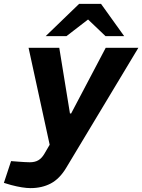

<svg xmlns="http://www.w3.org/2000/svg" viewBox="-87 -759 732 988"><path d="M70 209Q51 209 25.5 205Q0 201 -30 193L-67 182L-30 70L9 73Q25 74 39.5 75Q54 76 66 76Q93 76 110.5 65.5Q128 55 141 33L179 -32L185 6H173L60 -513H218L273 -175H279L457 -513H625L254 104Q220 161 174.5 185Q129 209 70 209ZM456 -573 348 -676 320 -739H433L552 -573ZM148 -573 320 -739H433L386 -674L255 -573Z"/></svg>

Font: REM SemiBold
Style: Italic
Weight: 600
Italic angle: -11°
Designer: Octavio Pardo
Foundry: Ashler Design
Version: Version 1.005;gftools[0.9.28]